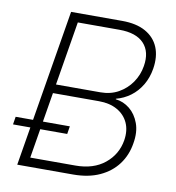

<svg xmlns="http://www.w3.org/2000/svg" viewBox="-82 -801 803 874"><g transform="rotate(10 320.0 -364.0)"><path d="M55.7 0 176.3 -727.5H412.1Q478.5 -727.5 521 -703.6Q563.5 -679.7 581.1 -637.2Q598.6 -594.7 589.4 -537.6Q582.5 -495.1 562.3 -461.2Q542 -427.2 512 -405Q481.9 -382.8 445.8 -373.5V-371.1Q481.4 -367.2 510.5 -343.8Q539.6 -320.3 554.2 -280.5Q568.8 -240.7 559.6 -188Q550.8 -131.8 519.3 -89.6Q487.8 -47.4 436 -23.7Q384.3 0 313.5 0ZM108.4 -42H316.9Q400.4 -42 452.6 -84.5Q504.9 -127 516.1 -193.8Q523.4 -239.7 507.6 -274.7Q491.7 -309.6 456.8 -329.3Q421.9 -349.1 372.1 -349.1H159.2ZM166 -390.1H371.1Q418 -390.1 454.6 -410.6Q491.2 -431.2 514.9 -465.6Q538.6 -500 545.4 -542Q556.6 -608.9 520.8 -647.2Q484.9 -685.5 407.2 -685.5H214.8ZM4.9 -177.2 10.7 -213.4H261.2L255.4 -177.2Z"/></g></svg>

Font: Inter 17pt ExtraLight
Style: Italic
Weight: 250
Italic angle: -9.3988°
Version: Version 4.001;git-66647c0bb